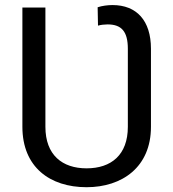

<svg xmlns="http://www.w3.org/2000/svg" viewBox="-20 -741 695 770"><path d="M327.1 9.8C469.7 9.8 585.4 -70.8 585.4 -232.4V-545.4C585.4 -658.7 527.8 -720.7 431.2 -720.7C412.1 -720.7 389.6 -717.8 371.6 -711.9L373 -638.2C384.8 -641.6 399.4 -643.1 411.6 -643.1C467.3 -643.1 492.7 -614.7 492.7 -545.4V-232.4C492.7 -119.6 425.8 -65.9 327.1 -65.9C229.5 -65.9 162.1 -119.6 162.1 -232.4V-710.9H69.8V-232.4C69.8 -70.8 180.2 9.8 327.1 9.8Z"/></svg>

Font: Bert Sans
Style: Regular
Weight: 400
Designer: Christian Robertson (Google), Cristiano Sobral
Foundry: Google, Cristiano Sobral
Version: Version 3.101